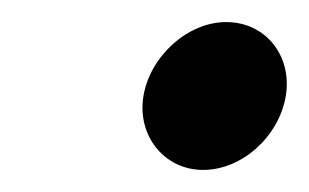

<svg xmlns="http://www.w3.org/2000/svg" viewBox="-20 -389 280 174"><path d="M110 -302C104 -266 129 -235 164 -235C200 -235 233 -266 239 -302C245 -338 221 -369 185 -369C150 -369 116 -338 110 -302Z"/></svg>

Font: Ampere
Style: SCSuExtIta
Weight: 400
Version: Version 1